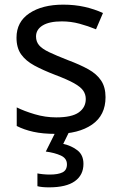

<svg xmlns="http://www.w3.org/2000/svg" viewBox="-20 -659 519 826"><path d="M434 -241Q434 -163 376 -123Q318 -83 220 -83Q164 -83 123.5 -92Q83 -101 52 -117V-197Q84 -181 129.5 -167.5Q175 -154 222 -154Q289 -154 319 -175.5Q349 -197 349 -233Q349 -253 338 -269Q327 -285 298.5 -301Q270 -317 217 -337Q165 -357 128 -377Q91 -397 71 -425Q51 -453 51 -497Q51 -565 106.5 -602Q162 -639 252 -639Q301 -639 343.5 -629.5Q386 -620 423 -603L393 -533Q359 -547 322 -557Q285 -567 246 -567Q192 -567 163.5 -549.5Q135 -532 135 -502Q135 -480 148 -464.5Q161 -449 191.5 -434.5Q222 -420 273 -400Q324 -381 360 -361Q396 -341 415 -312.5Q434 -284 434 -241ZM339 46Q339 94 302 120.5Q265 147 191 147Q159 147 141 142V87Q150 89 165 90.5Q180 92 194 92Q230 92 249 82.5Q268 73 268 48Q268 22 241.5 10Q215 -2 177 -7L220 -93H278L252 -40Q288 -32 313.5 -12Q339 8 339 46Z"/></svg>

Font: Noto Sans Kannada UI
Style: Regular
Weight: 400
Designer: Jelle Bosma - Monotype Design Team
Foundry: Monotype Imaging Inc.
Version: Version 2.005; ttfautohint (v1.8.4.7-5d5b)